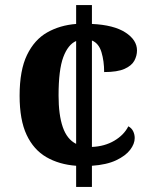

<svg xmlns="http://www.w3.org/2000/svg" viewBox="-20 -734 599 754"><path d="M279 -83Q212 -88 162 -117Q112 -146 84.5 -204.5Q57 -263 57 -358Q57 -458 86 -518Q115 -578 165 -606.5Q215 -635 279 -640V-714H341V-640Q427 -636 472.5 -606.5Q518 -577 518 -536Q518 -515 507.5 -495.5Q497 -476 469 -463.5Q441 -451 389 -451Q389 -494 378.5 -529Q368 -564 341 -575V-157Q391 -159 429 -181.5Q467 -204 484 -238Q497 -231 503 -218.5Q509 -206 509 -192Q509 -169 491 -145.5Q473 -122 436 -104.5Q399 -87 341 -83V0H279ZM279 -573Q247 -559 228.5 -509.5Q210 -460 210 -359Q210 -283 226.5 -235Q243 -187 279 -169Z"/></svg>

Font: Noto Serif Thai
Style: Bold
Weight: 700
Designer: Monotype Design Team
Foundry: Monotype Imaging Inc.
Version: Version 2.002; ttfautohint (v1.8.4.7-5d5b)